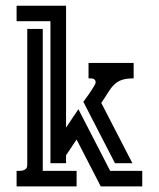

<svg xmlns="http://www.w3.org/2000/svg" viewBox="-20 -664 566 684"><path d="M215.3 -643.6V-209.5L259.3 -274.9L372.6 -55.2H486.8V0H338.9L252.9 -167L215.3 -110.8V-82.5H159.7V-588.4H39.1V-643.6ZM132.3 -561V-55.2H252.9V0H39.1V-55.2Q44.9 -55.2 51.8 -55.4Q58.6 -55.7 64.2 -57.6Q69.8 -59.6 73.5 -64Q77.1 -68.4 77.1 -76.7V-561ZM456.1 -384.8Q429.7 -384.8 413.8 -379.2Q397.9 -373.5 386.7 -362.5Q375.5 -351.6 365.5 -335.2Q355.5 -318.8 340.8 -297.4L451.7 -82.5H389.6L276.9 -301.3Q278.8 -303.7 285.9 -313.5Q293 -323.2 300.8 -334.7Q308.6 -346.2 314.7 -356.4Q320.8 -366.7 320.8 -370.1Q320.8 -376 318.4 -378.9Q315.9 -381.8 312.3 -383.3Q308.6 -384.8 304.2 -384.8Q299.8 -384.8 295.4 -384.8V-439.9H456.1Z"/></svg>

Font: Isar CAT
Style: Regular
Weight: 400
Designer: Digitized by Peter Wiegel
Foundry: CAT-Fonts, Peter Wiegel
Version: Version 1.000; ttfautohint (v1.3)